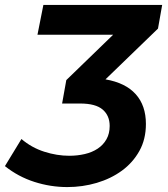

<svg xmlns="http://www.w3.org/2000/svg" viewBox="-112 -556 683 779"><path d="M161 203Q93 203 27.5 182Q-38 161 -92 118L-25 8Q16 43 67.5 59.5Q119 76 169 76Q202 76 232 69Q262 62 284.5 47Q307 32 320 9Q333 -14 333 -45Q333 -87 304.5 -111.5Q276 -136 213 -136H140L157 -231L347 -415H40L64 -536H546L529 -440L316 -234Q397 -220 438.5 -174Q480 -128 480 -53Q480 9 453.5 56.5Q427 104 382.5 136.5Q338 169 280.5 186Q223 203 161 203Z"/></svg>

Font: Argentum Sans Medium
Style: Italic
Weight: 500
Italic angle: -11°
Designer: Julieta Ulanovsky (font), Cristiano Sobral (main changes and remaster)
Foundry: Julieta Ulanovsky (font), Cristiano Sobral (main changes and remaster)
Version: Version 2.007;June 15, 2022;FontCreator 14.0.0.2814 64-bit; 